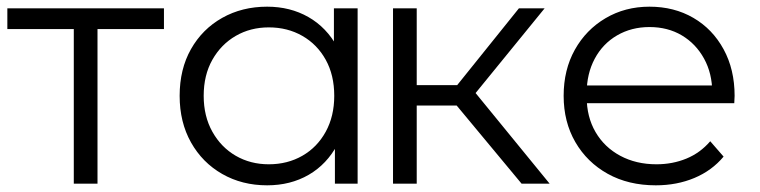

<svg xmlns="http://www.w3.org/2000/svg" viewBox="-20 -550 2276 575"><path d="M201 0V-482L219 -463H2V-525H471V-463H254L272 -482V0Z M780 5Q705 5 645.5 -29Q586 -63 552 -123.5Q518 -184 518 -263Q518 -343 552 -403Q586 -463 645.5 -496.5Q705 -530 780 -530Q849 -530 903.5 -499Q958 -468 990.5 -408.5Q1023 -349 1023 -263Q1023 -178 991 -118Q959 -58 904.5 -26.5Q850 5 780 5ZM785 -58Q841 -58 885.5 -83.5Q930 -109 955.5 -155.5Q981 -202 981 -263Q981 -325 955.5 -371Q930 -417 885.5 -442.5Q841 -468 785 -468Q730 -468 686 -442.5Q642 -417 616 -371Q590 -325 590 -263Q590 -202 616 -155.5Q642 -109 686 -83.5Q730 -58 785 -58ZM983 0V-158L990 -264L980 -370V-525H1051V0Z M1542 0 1326 -260 1385 -295 1626 0ZM1157 0V-525H1228V0ZM1206 -234V-295H1375V-234ZM1391 -255 1325 -265 1534 -525H1611Z M1944 5Q1862 5 1800 -29.5Q1738 -64 1703 -124.5Q1668 -185 1668 -263Q1668 -341 1701.5 -401Q1735 -461 1793.5 -495.5Q1852 -530 1925 -530Q1999 -530 2056.5 -496.5Q2114 -463 2147 -402.5Q2180 -342 2180 -263Q2180 -258 2179.5 -252.5Q2179 -247 2179 -241H1722V-294H2141L2113 -273Q2113 -330 2088.5 -374.5Q2064 -419 2022 -444Q1980 -469 1925 -469Q1871 -469 1828 -444Q1785 -419 1761 -374Q1737 -329 1737 -271V-260Q1737 -200 1763.5 -154.5Q1790 -109 1837.5 -83.5Q1885 -58 1946 -58Q1994 -58 2035.5 -75Q2077 -92 2107 -127L2147 -81Q2112 -39 2059.5 -17Q2007 5 1944 5Z"/></svg>

Font: MOST Montserrat
Style: Regular
Weight: 400
Designer: Julieta Ulanovsky
Foundry: Julieta Ulanovsky
Version: Version 8.000;March 11, 2024;FontCreator 15.0.0.2926 64-bit